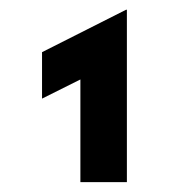

<svg xmlns="http://www.w3.org/2000/svg" viewBox="-20 -834 373 396"><path d="M145.8 -458.3V-670.1L66.7 -630.6V-726.4L240 -813.9H241.7V-458.3Z"/></svg>

Font: Afacad Flux
Style: Regular
Weight: 400
Designer: Kristian Moeller
Foundry: Dicotype
Version: Version 1.100